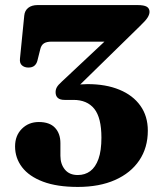

<svg xmlns="http://www.w3.org/2000/svg" viewBox="-20 -720 632 758"><path d="M274.5 -364.7 259.5 -380.3Q268.5 -382.7 278.9 -384.3Q289.4 -385.9 301.2 -386.9Q313 -387.9 325.9 -387.9Q398.1 -387.9 451.5 -365.8Q504.9 -343.8 534.2 -302.6Q563.6 -261.5 563.6 -204.1Q563.6 -136.9 529.9 -86.9Q496.3 -37 434.4 -9.5Q372.5 18 287.3 18Q205 18 149.9 -2.8Q94.8 -23.6 67.1 -59.9Q39.5 -96.1 39.5 -142Q39.5 -184.8 66.3 -211.5Q93.2 -238.3 133.2 -238.3Q175.8 -238.3 197.1 -215.6Q218.5 -192.9 218.5 -154.9V-104.8Q218.5 -72.2 236.3 -50.5Q254.1 -28.9 287.2 -29Q315.5 -29 336.3 -44.4Q357.1 -59.9 368.8 -92.5Q380.4 -125.1 380.4 -176.6Q380.4 -255.3 352.2 -290.5Q323.9 -325.6 269.9 -325.6H235Q216.9 -325.6 208.2 -333.5Q199.5 -341.3 199.5 -355.9Q199.5 -367 204.6 -375.9Q209.7 -384.8 223.5 -397.3L448.8 -608.5L454.1 -555.6H183.8Q164.2 -555.6 153.5 -548.8Q142.9 -541.9 139.1 -526.2L127.8 -481.1Q124.8 -468.5 116.2 -460.9Q107.7 -453.3 91.9 -453.3Q76.5 -453.4 66.7 -462Q57 -470.5 58.8 -488.1L75.8 -658.7Q77.6 -677.9 91.4 -689Q105.2 -700 128.8 -700H522.6Q548.2 -700 559.2 -693.6Q570.3 -687.1 570.3 -673.1Q570.3 -663.5 563.1 -651.4Q555.9 -639.2 532.6 -617.1Z"/></svg>

Font: Fraunces
Style: Regular
Weight: 900
Version: Version 1.000;[b76b70a41]